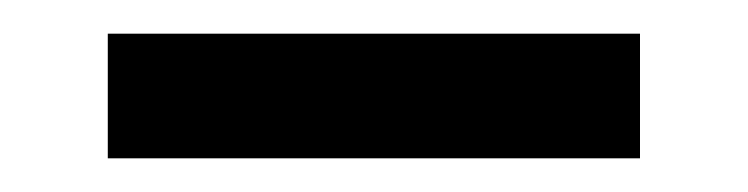

<svg xmlns="http://www.w3.org/2000/svg" viewBox="-20 -351 444 114"><path d="M44 -257V-331H360V-257Z"/></svg>

Font: Stick No Bills
Style: Regular
Weight: 400
Version: Version 2.000